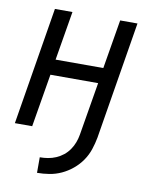

<svg xmlns="http://www.w3.org/2000/svg" viewBox="-83 -591 666 852"><g transform="rotate(10 250.0 -165.0)"><path d="M143 200V130Q161 130 179.5 127Q198 124 215.5 116.5Q233 109 248 97Q263 85 274 69Q285 53 291.5 35.5Q298 18 301 0L341 -239H126L86 0H8L95 -530H174L137 -309H352L389 -530H467L380 0Q375 27 366 54Q357 81 340.5 105Q324 129 301 148Q278 167 252 179Q226 191 198 195.5Q170 200 143 200Z"/></g></svg>

Font: Iosevka Curly Oblique
Style: Regular
Weight: 400
Italic angle: -9°
Monospace: yes
Designer: Belleve Invis
Foundry: Belleve Invis
Version: Version 11.1.0; ttfautohint (v1.8.3)